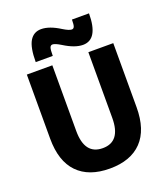

<svg xmlns="http://www.w3.org/2000/svg" viewBox="-172 -1088 1058 1217"><g transform="rotate(-20 357.5 -480.0)"><path d="M375 -925Q414 -901 432 -901Q444 -901 449 -913Q454 -925 454 -960H569Q569 -785 466 -785Q412 -785 340 -830Q301 -854 284 -854Q271 -854 266 -840.5Q261 -827 261 -785H146Q146 -883 172 -926.5Q198 -970 249 -970Q304 -970 375 -925ZM238 -730V-287Q238 -127 360 -127Q481 -127 481 -287V-730H649V-298Q649 -146 574 -68Q499 10 358 10Q217 10 141.5 -68Q66 -146 66 -298V-730Z"/></g></svg>

Font: Mplus 1p ExtraBold
Style: Regular
Weight: 800
Version: Version 1.061